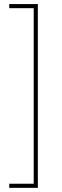

<svg xmlns="http://www.w3.org/2000/svg" viewBox="-20 -760 304 934"><path d="M164.1 -740.2V153.8H24.9V133.8H144V-720.2H24.9V-740.2Z"/></svg>

Font: Genome Thin
Style: Regular
Weight: 250
Designer: Alfredo Marco Pradil
Version: Version 1.001